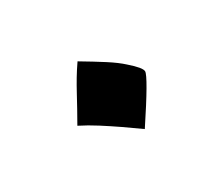

<svg xmlns="http://www.w3.org/2000/svg" viewBox="-50 -543 414 362"><g transform="rotate(-30 157.0 -362.0)"><path d="M183 -275Q165 -288 147.5 -300Q130 -312 112 -323.5Q94 -335 76 -344Q84 -358 91.5 -371.5Q99 -385 106 -398Q113 -411 120.5 -423.5Q128 -436 137 -449Q164 -433 183.5 -420.5Q203 -408 215 -397Q238 -377 238 -369Q238 -358 183 -275Z"/></g></svg>

Font: Noto Naskh Arabic UI
Style: Regular
Weight: 400
Designer: Monotype Design Team, David Williams, Mohamad Dakak and Nizar Qandah
Foundry: Monotype Imaging Inc.
Version: Version 2.014